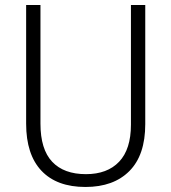

<svg xmlns="http://www.w3.org/2000/svg" viewBox="-20 -800 682 764"><path d="M558 -306Q558 -183 495 -119.5Q432 -56 320 -56Q206 -56 145 -120.5Q84 -185 84 -308V-780H141V-308Q141 -206 187.5 -156.5Q234 -107 322 -107Q407 -107 454 -156.5Q501 -206 501 -304V-780H558Z"/></svg>

Font: Noto Sans Malayalam UI SemiCondensed Light
Style: Regular
Weight: 300
Width: 4
Designer: Jelle Bosma - Monotype Design Team
Foundry: Monotype Imaging Inc.
Version: Version 2.104; ttfautohint (v1.8.4.7-5d5b)